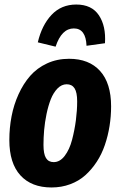

<svg xmlns="http://www.w3.org/2000/svg" viewBox="-20 -806 529 843"><path d="M224.1 -601.1 146 -620.1Q163.6 -695.3 206.3 -740.7Q249 -786.1 314.9 -786.1Q382.8 -786.1 414.3 -738.8Q445.8 -691.4 440.9 -616.2L359.9 -605Q356.9 -681.2 304.2 -681.2Q250.5 -681.2 224.1 -601.1ZM206.1 17.1Q118.2 17.1 69.6 -36.1Q21 -89.4 21 -190.9Q21 -244.6 30.8 -295.4Q40.5 -346.2 61.5 -392.3Q82.5 -438.5 112.5 -472.9Q142.6 -507.3 186.5 -527.6Q230.5 -547.9 283.2 -547.9Q371.1 -547.9 419.4 -494.4Q467.8 -440.9 467.8 -338.9Q467.8 -294.9 460.9 -252.2Q454.1 -209.5 440.4 -169.4Q426.8 -129.4 404.8 -95.7Q382.8 -62 354.5 -36.6Q326.2 -11.2 288.1 2.9Q250 17.1 206.1 17.1ZM215.8 -94.2Q243.2 -94.2 264.2 -121.8Q285.2 -149.4 296.4 -192.1Q307.6 -234.9 313.2 -278.1Q318.8 -321.3 318.8 -360.8Q318.8 -400.4 307.4 -418.2Q295.9 -436 272.9 -436Q250.5 -436 232.4 -417.5Q214.4 -398.9 203.1 -370.4Q191.9 -341.8 184.3 -305.4Q176.8 -269 173.8 -235.1Q170.9 -201.2 170.9 -169.9Q170.9 -129.9 181.9 -112.1Q192.9 -94.2 215.8 -94.2Z"/></svg>

Font: Fira Sans Compressed
Style: Bold Italic
Weight: 700
Width: 3
Italic angle: -8°
Designer: Carrois Corporate & Edenspiekermann AG
Foundry: Carrois Corporate GbR & Edenspiekermann AG
Version: Version 4.203;PS 004.203;hotconv 1.0.88;makeotf.lib2.5.64775